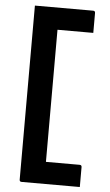

<svg xmlns="http://www.w3.org/2000/svg" viewBox="-61 -800 572 999"><g transform="rotate(5 225.0 -300.0)"><path d="M395 160H91Q80 160 80 149V-760H384Q395 -760 395 -749V-645H208V45H384Q395 45 395 56Z"/></g></svg>

Font: Recursive Sn Lnr St SmB
Style: Regular
Weight: 600
Version: Version 1.079;hotconv 1.0.112;makeotfexe 2.5.65598; ttfautoh